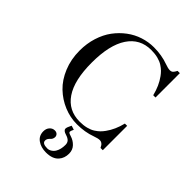

<svg xmlns="http://www.w3.org/2000/svg" viewBox="-278 -851 1282 1282"><g transform="rotate(45 363.0 -210.5)"><path d="M281.2 205.1Q281.2 179.2 296.1 162.8Q311 146.5 332 146.5Q347.2 146.5 356 155.3Q364.7 164.1 364.7 176.3Q364.7 196.3 348.1 210Q333 223.6 333 240.2Q333 267.6 380.4 267.6Q396 267.6 410.6 258.3Q425.3 249 434.1 233.9Q450.2 206.5 450.2 165Q450.2 145.5 439.2 133.5Q428.2 121.6 404.8 114.7Q373 105.5 373 87.4Q373 75.2 388.7 44.9L418 54.2Q408.2 74.7 408.2 81.1Q408.2 87.4 413.3 90.6Q418.5 93.8 433.6 98.6Q464.4 107.9 486.6 131.1Q508.8 154.3 508.8 189Q508.8 231.4 484.4 259.3Q455.6 293 393.6 293Q345.7 293 313.5 270Q281.2 247.1 281.2 205.1ZM71.3 -347.7Q71.3 -414.1 89.8 -472.9Q108.4 -531.7 140.6 -575.2Q172.9 -618.7 215.3 -650.4Q257.8 -682.1 307.1 -698Q356.4 -713.9 407.2 -713.9Q481 -713.9 543.9 -690.9Q572.8 -680.2 589.8 -680.2Q604.5 -680.2 612.8 -688.2Q621.1 -696.3 629.9 -713.9H651.4V-483.9H629.9Q612.3 -556.2 574.7 -607.9Q563.5 -623.5 551.3 -635.7Q539.1 -647.9 519.3 -660.9Q499.5 -673.8 470.9 -681.2Q442.4 -688.5 407.2 -688.5Q301.3 -688.5 243.4 -601.3Q185.5 -514.2 185.5 -347.7Q185.5 -181.6 243.2 -96.7Q300.8 -11.7 407.2 -11.7Q442.4 -11.7 470.9 -19Q499.5 -26.4 519.3 -39.3Q539.1 -52.2 551.3 -64.5Q563.5 -76.7 574.7 -92.3Q612.3 -144 629.9 -216.3H651.4V13.7H629.9Q624 2 619.9 -3.9Q615.7 -9.8 607.9 -14.9Q600.1 -20 589.8 -20Q572.8 -20 543.9 -9.3Q481 13.7 407.2 13.7Q342.8 13.7 283 -11.2Q223.1 -36.1 175.8 -81.3Q128.4 -126.5 99.9 -195.8Q71.3 -265.1 71.3 -347.7Z"/></g></svg>

Font: Theano Didot
Style: Regular
Weight: 400
Designer: Alexey Kryukov
Version: Version 2.0